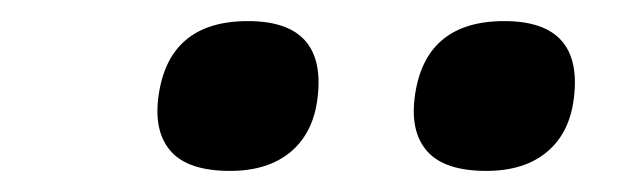

<svg xmlns="http://www.w3.org/2000/svg" viewBox="-20 -734 598 182"><path d="M130 -641Q139 -714 215 -714Q290 -714 281 -641Q277 -608 255.5 -590Q234 -572 198 -572Q159 -572 142.5 -590Q126 -608 130 -641ZM373 -641Q382 -714 458 -714Q533 -714 524 -641Q520 -608 498.5 -590Q477 -572 441 -572Q402 -572 385.5 -590Q369 -608 373 -641Z"/></svg>

Font: Haskoy Bold
Style: Italic
Weight: 700
Designer: Ertekin Erdin
Foundry: Ertekin Erdin
Version: Version 2.000; ttfautohint (v1.8.4.7-5d5b)